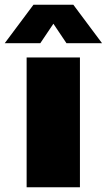

<svg xmlns="http://www.w3.org/2000/svg" viewBox="-57 -789 450 809"><path d="M-37.1 -606.9 84 -769H252L373 -606.9H223.1L168 -689L112.8 -606.9ZM55.2 0V-546.9H279.8V0Z"/></svg>

Font: Trueno Black
Style: Regular
Weight: 900
Designer: Julieta Ulanovsky
Foundry: Julieta Ulanovsky
Version: Version 3.001b | FøM Fix